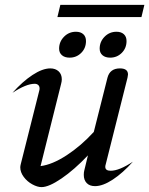

<svg xmlns="http://www.w3.org/2000/svg" viewBox="-20 -756 611 786"><path d="M63 -71Q63 -76 65 -84L141 -386Q142 -389 142 -394Q142 -403 136.5 -408Q131 -413 122 -413Q87 -413 31 -376Q72 -422 113 -449Q154 -476 186 -476Q207 -476 220 -464Q233 -452 233 -431Q233 -423 230 -412L146 -76Q194 -82 253 -120.5Q312 -159 364 -216L420 -438Q430 -476 471 -476Q504 -476 504 -451Q504 -448 502 -438L413 -84Q411 -78 411 -73Q411 -57 433 -57Q468 -57 524 -94Q483 -48 442 -21Q401 6 369 6Q347 6 335 -6.5Q323 -19 323 -40Q323 -51 325 -58L340 -120Q284 -61 232 -25.5Q180 10 150 10Q133 10 112 -1.5Q91 -13 77 -32Q63 -51 63 -71ZM222 -557Q222 -585 242 -605.5Q262 -626 291 -626Q310 -626 321 -616Q332 -606 332 -588Q332 -559 312.5 -539.5Q293 -520 265 -520Q245 -520 233.5 -530Q222 -540 222 -557ZM388 -557Q388 -585 408 -605.5Q428 -626 457 -626Q476 -626 487 -616Q498 -606 498 -588Q498 -559 478.5 -539.5Q459 -520 431 -520Q411 -520 399.5 -530Q388 -540 388 -557ZM227 -736H571L559 -686H215Z"/></svg>

Font: Srisakdi
Style: Bold
Weight: 700
Designer: Cadson Demak Co.,Ltd.
Foundry: Cadson Demak Co.,Ltd.
Version: Version 1.000